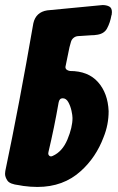

<svg xmlns="http://www.w3.org/2000/svg" viewBox="-56 -743 467 760"><path d="M92 -3Q65 -3 36 -7L19 -10Q-17 -14 -26.5 -28Q-36 -42 -36 -55L-35 -66Q20 -328 76 -651Q86 -695 131 -702L350 -723Q365 -723 376 -717.5Q387 -712 387 -695L386 -684L385 -682Q380 -653 367.5 -630Q355 -607 321 -604.5Q287 -602 252 -600Q242 -599 234.5 -592.5Q227 -586 224.5 -576Q222 -566 219 -556L204 -483Q203 -481 203 -478Q203 -465 221 -462Q293 -462 332 -418Q371 -374 374 -303Q374 -249 354 -200Q324 -120 264 -66Q195 -3 92 -3ZM145 -124Q149 -124 150.5 -125Q152 -126 153 -126Q191 -143 211 -191Q231 -239 231 -276Q231 -286 227 -304.5Q223 -323 214.5 -338.5Q206 -354 192 -354Q179 -354 176 -337Q159 -239 136 -142L135 -136Q135 -130 138.5 -127Q142 -124 145 -124Z"/></svg>

Font: Bangerz
Style: Bold
Weight: 700
Designer: vernon adams
Foundry: Vernon Adams
Version: Version 2.10;February 7, 2025;FontCreator 13.0.0.2683 64-bit